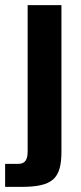

<svg xmlns="http://www.w3.org/2000/svg" viewBox="-52 -490 316 750"><path d="M56 102C56 135 45 150 20 150H-32V240H30C153 240 188 209 188 102V-470H56Z"/></svg>

Font: Tanklager Original
Style: Regular
Weight: 400
Designer: Ariel Martín Pérez
Foundry: Tunera Type Foundry
Version: Version 1.000;Glyphs 3.3 (3310)